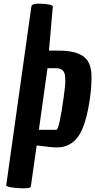

<svg xmlns="http://www.w3.org/2000/svg" viewBox="-20 -788 519 1047"><path d="M299 -512Q420 -512 457 -458Q479 -425 479 -368.5Q479 -312 471 -256Q450 -105 407 -44.5Q364 16 290 16Q263 16 180 5L149 223Q148 229 147 232Q142 239 108 239Q74 239 43.5 234Q13 229 14 222L151 -752Q153 -768 188.5 -768Q224 -768 246.5 -763.5Q269 -759 268 -752L247 -512ZM286 -416H239L192 -80H287Q303 -80 327 -256Q336 -318 336 -347Q336 -376 332 -387Q323 -416 286 -416Z"/></svg>

Font: Chau Philomene One
Style: Italic
Weight: 400
Designer: Vicente Lamonaca
Foundry: TipoType
Version: Version 1.002